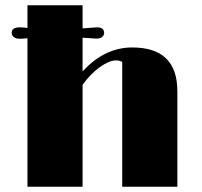

<svg xmlns="http://www.w3.org/2000/svg" viewBox="-20 -711 770 731"><path d="M24.4 -585.4Q24.4 -606.9 54.7 -606.9Q69.8 -606.9 84.5 -604.5V-690.9H294.4V-603L349.1 -606.9Q376.5 -606.9 376.5 -585.4Q376.5 -576.7 368.9 -570.3Q361.3 -564 347.2 -564L294.4 -567.4V-439Q377.9 -530.3 483.4 -530.3Q655.3 -530.3 655.3 -363.3V0H445.3V-475.1Q436.5 -481 422.1 -481Q407.7 -481 392.1 -474.1Q376.5 -467.3 359.4 -455.1Q322.8 -428.2 294.4 -387.7V0H84.5V-565.4Q68.8 -563.5 54.7 -563.5Q40.5 -563.5 32.5 -570.1Q24.4 -576.7 24.4 -585.4Z"/></svg>

Font: Limelight
Style: Regular
Weight: 400
Designer: Nicole Fally
Foundry: Nicole Fally
Version: Version 1.002